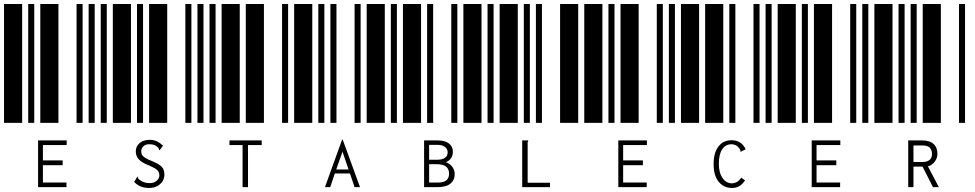

<svg xmlns="http://www.w3.org/2000/svg" viewBox="-20 -610 4840 953"><path d="M0 0V-590H90V0ZM120 0V-590H150V0ZM180 0V-590H270V0ZM360 0V-590H390V0ZM420 0V-590H450V0ZM169 87H311V110H193V186H291V210H193V296H310V319H169Z M480 0V-590H510V0ZM540 0V-590H630V0ZM660 0V-590H690V0ZM720 0V-590H810V0ZM900 0V-590H930V0ZM719 323Q674 323 646 293L660 270L661 267L664 268Q664 269 665 272Q665 274 667 277Q668 279 671 281Q692 299 723 299Q743 299 757 288Q771 276 771 260Q771 249 766 241Q762 234 751 227Q740 220 717 210Q683 197 668 180Q654 163 654 142Q654 116 673 100Q692 84 724 84Q743 84 760 92Q776 100 789 113L772 136L770 134Q770 133 769 131Q769 128 767 126Q766 123 763 121Q755 113 744 109Q734 106 720 106Q702 106 692 116Q681 126 681 140Q681 151 685 159Q690 167 702 174Q714 182 738 191Q771 205 784 219Q796 234 796 256Q796 273 788 288Q779 303 762 313Q744 323 719 323Z M960 0V-590H990V0ZM1020 0V-590H1050V0ZM1080 0V-590H1170V0ZM1200 0V-590H1290V0ZM1380 0V-590H1410V0ZM1184 110H1119V87H1279V110H1211V319H1184Z M1440 0V-590H1530V0ZM1560 0V-590H1590V0ZM1620 0V-590H1650V0ZM1740 0V-590H1770V0ZM1800 0V-590H1890V0ZM1717 251H1642L1619 319H1593L1678 83H1681L1767 319H1740ZM1710 231 1680 143 1649 231Z M1920 0V-590H1950V0ZM1980 0V-590H2070V0ZM2100 0V-590H2130V0ZM2220 0V-590H2250V0ZM2280 0V-590H2370V0ZM2085 87H2151Q2189 87 2208 102Q2228 117 2228 144Q2228 161 2219 175Q2209 189 2193 195Q2213 202 2225 218Q2237 235 2237 254Q2237 284 2215 302Q2194 319 2150 319H2085ZM2147 183Q2202 183 2202 146Q2202 130 2189 120Q2177 109 2151 109H2110V183ZM2155 296Q2209 296 2209 252Q2209 205 2148 205H2110V296Z M2400 0V-590H2430V0ZM2460 0V-590H2550V0ZM2580 0V-590H2610V0ZM2640 0V-590H2670V0ZM2760 0V-590H2850V0ZM2572 87H2602V90Q2600 92 2599 95Q2599 97 2599 104V297H2710V319H2572Z M2880 0V-590H2970V0ZM3000 0V-590H3030V0ZM3060 0V-590H3150V0ZM3240 0V-590H3270V0ZM3300 0V-590H3330V0ZM3049 87H3191V110H3073V186H3171V210H3073V296H3190V319H3049Z M3360 0V-590H3450V0ZM3480 0V-590H3570V0ZM3600 0V-590H3630V0ZM3720 0V-590H3750V0ZM3780 0V-590H3810V0ZM3613 323Q3587 323 3567 310Q3546 297 3534 271Q3522 244 3522 204Q3522 162 3535 135Q3548 109 3568 97Q3588 86 3611 86Q3636 86 3654 98Q3672 110 3681 131L3659 142L3656 143L3655 141V138Q3655 134 3650 127Q3642 116 3632 111Q3622 106 3611 106Q3581 106 3564 132Q3548 157 3548 203Q3548 231 3556 254Q3565 276 3579 288Q3594 300 3612 300Q3626 300 3638 293Q3651 285 3659 272L3678 285Q3666 304 3651 313Q3635 323 3613 323Z M3840 0V-590H3930V0ZM3960 0V-590H3990V0ZM4020 0V-590H4110V0ZM4200 0V-590H4230V0ZM4260 0V-590H4290V0ZM4009 87H4151V110H4033V186H4131V210H4033V296H4150V319H4009Z M4320 0V-590H4410V0ZM4440 0V-590H4470V0ZM4500 0V-590H4530V0ZM4560 0V-590H4650V0ZM4740 0V-590H4770V0ZM4488 87H4556Q4596 87 4614 105Q4633 122 4633 154Q4633 174 4620 192Q4607 210 4586 216L4640 319H4611L4559 217H4514V319H4488ZM4559 194Q4583 194 4595 183Q4606 173 4606 154Q4606 135 4595 123Q4583 112 4559 112H4514V194Z"/></svg>

Font: Libre Barcode 39 Text
Style: Regular
Weight: 400
Version: Version 1.005; ttfautohint (v1.8.3)